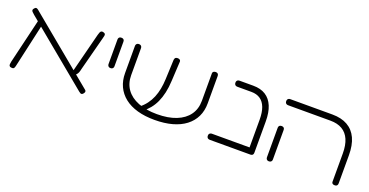

<svg xmlns="http://www.w3.org/2000/svg" viewBox="-30 -1143 3309 1723"><g transform="rotate(20 1624.5 -281.5)"><path d="M766 7Q759 15 752 16.5Q745 18 738.5 14Q732 10 724 4L108 -505Q94 -517 86.5 -525Q79 -533 79.5 -541Q80 -549 89 -559Q99 -570 107.5 -569Q116 -568 126.5 -559.5Q137 -551 151 -539L767 -30Q774 -25 775.5 -18.5Q777 -12 774.5 -6Q772 0 766 7ZM74 10Q64 8 59.5 2Q55 -4 55.5 -14.5Q56 -25 59 -39L163 -476L209 -452L115 -33Q111 -12 106.5 -2Q102 8 95 10Q88 12 74 10ZM625 -117 603 -128 706 -531Q710 -545 714 -555.5Q718 -566 726 -570.5Q734 -575 749 -570Q760 -567 763.5 -560Q767 -553 765 -543Q763 -533 759 -518L674 -193Q670 -173 664.5 -159Q659 -145 649.5 -135.5Q640 -126 625 -117Z M915 -290Q906 -290 900 -293.5Q894 -297 890.5 -303.5Q887 -310 887 -319V-552Q887 -561 890.5 -567.5Q894 -574 900.5 -577Q907 -580 916 -580Q925 -580 931.5 -576.5Q938 -573 941 -567Q944 -561 944 -551V-318Q944 -309 940.5 -303Q937 -297 931 -293.5Q925 -290 915 -290Z M1445 12Q1353 12 1280.5 -8.5Q1208 -29 1157.5 -69Q1107 -109 1080.5 -165.5Q1054 -222 1054 -294V-551Q1054 -560 1057.5 -566.5Q1061 -573 1067.5 -576.5Q1074 -580 1083 -580Q1092 -580 1098.5 -576.5Q1105 -573 1108.5 -566.5Q1112 -560 1112 -550V-294Q1112 -216 1152 -160Q1192 -104 1267.5 -74Q1343 -44 1448 -44Q1555 -44 1630.5 -74Q1706 -104 1746.5 -160Q1787 -216 1787 -295V-557Q1787 -564 1790.5 -569Q1794 -574 1800.5 -577Q1807 -580 1816 -580Q1825 -580 1831.5 -576.5Q1838 -573 1841 -566.5Q1844 -560 1844 -550V-292Q1844 -220 1817 -164Q1790 -108 1738.5 -68.5Q1687 -29 1613 -8.5Q1539 12 1445 12ZM1308 -21 1263 -43 1277 -54Q1313 -82 1338.5 -116Q1364 -150 1380 -189Q1396 -228 1404.5 -272.5Q1413 -317 1415 -366L1423 -554Q1424 -562 1427 -568Q1430 -574 1436.5 -577Q1443 -580 1452 -580Q1462 -580 1468.5 -577Q1475 -574 1478.5 -568.5Q1482 -563 1481 -555L1471 -370Q1468 -307 1456.5 -255.5Q1445 -204 1426 -162.5Q1407 -121 1379.5 -87.5Q1352 -54 1316 -27Z M2361 10Q2352 10 2345.5 7.5Q2339 5 2335.5 -0.5Q2332 -6 2332 -13V-313Q2332 -382 2314.5 -428.5Q2297 -475 2262.5 -498.5Q2228 -522 2177 -522H2044Q2034 -522 2027.5 -525.5Q2021 -529 2017.5 -535.5Q2014 -542 2014 -551Q2014 -561 2017.5 -567Q2021 -573 2027.5 -576.5Q2034 -580 2043 -580H2174Q2245 -580 2292.5 -550Q2340 -520 2364.5 -461.5Q2389 -403 2389 -316V-20Q2389 -10 2386 -3.5Q2383 3 2376.5 6.5Q2370 10 2361 10ZM1974 10Q1964 10 1957.5 6.5Q1951 3 1947.5 -3.5Q1944 -10 1944 -19Q1944 -29 1947.5 -35Q1951 -41 1957.5 -44.5Q1964 -48 1973 -48H2362L2361 10Z M3166 10Q3157 10 3150.5 7.5Q3144 5 3140.5 -0.5Q3137 -6 3137 -13V-283Q3137 -362 3114 -415Q3091 -468 3045.5 -495Q3000 -522 2932 -522H2529Q2519 -522 2512.5 -525.5Q2506 -529 2502.5 -535.5Q2499 -542 2499 -551Q2499 -561 2502.5 -567Q2506 -573 2512.5 -576.5Q2519 -580 2528 -580H2929Q3016 -580 3075 -546.5Q3134 -513 3164 -448Q3194 -383 3194 -286V-20Q3194 -10 3191 -3.5Q3188 3 3181.5 6.5Q3175 10 3166 10ZM2537 10Q2528 10 2522 6.5Q2516 3 2512.5 -3.5Q2509 -10 2509 -19V-299Q2509 -308 2512.5 -314.5Q2516 -321 2522.5 -324Q2529 -327 2538 -327Q2547 -327 2553.5 -323.5Q2560 -320 2563 -314Q2566 -308 2566 -298V-18Q2566 -9 2562.5 -3Q2559 3 2553 6.5Q2547 10 2537 10Z"/></g></svg>

Font: Fredoka Expanded Light
Style: Regular
Weight: 300
Width: 7
Designer: Ben Nathan
Foundry: Milena B. Brandão, Ben Nathan
Version: Version 2.001